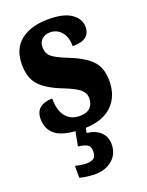

<svg xmlns="http://www.w3.org/2000/svg" viewBox="-148 -623 714 934"><g transform="rotate(-20 209.5 -155.5)"><path d="M213 10 208 35Q251 39 277.5 63.5Q304 88 304 127Q304 178 268.5 208Q233 238 178 238Q164 238 139 235Q114 232 100 227V166Q134 174 157 174Q183 174 195.5 164.5Q208 155 208 130Q208 104 193 95Q178 86 146 82L160 8Q84 2 52.5 -27.5Q21 -57 21 -105Q21 -144 45 -162Q69 -180 108 -180Q108 -117 134.5 -85.5Q161 -54 205 -54Q243 -54 260.5 -72Q278 -90 278 -119Q278 -148 255.5 -166.5Q233 -185 178 -207Q97 -238 61.5 -276.5Q26 -315 26 -385Q26 -466 78.5 -507.5Q131 -549 222 -549Q302 -549 341 -521Q380 -493 380 -453Q380 -419 358 -402Q336 -385 289 -385Q289 -433 266 -459.5Q243 -486 208 -486Q182 -486 165.5 -471Q149 -456 149 -430Q149 -399 169 -381Q189 -363 248 -340Q325 -310 362 -272.5Q399 -235 399 -166Q399 -87 351 -40Q303 7 213 10Z"/></g></svg>

Font: Noto Serif CondBlack
Style: Regular
Weight: 900
Width: 3
Designer: Monotype Design Team
Foundry: Monotype Imaging Inc.
Version: Version 1.001